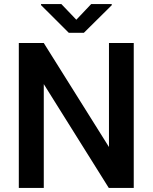

<svg xmlns="http://www.w3.org/2000/svg" viewBox="-20 -922 749 942"><path d="M636.2 -710.9V0H513.7L194.8 -509.3V0H72.3V-710.9H194.8L514.6 -200.7V-710.9ZM281.2 -901.9 354.5 -825.2 427.2 -901.9H528.3V-896.5L391.6 -761.2H317.4L181.2 -897V-901.9Z"/></svg>

Font: Vazirmatn RD UI Medium
Style: Regular
Weight: 500
Designer: Saber Rastikerdar
Foundry: Saber Rastikerdar
Version: Version 33.003